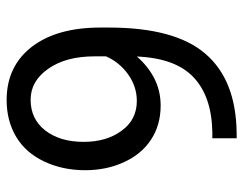

<svg xmlns="http://www.w3.org/2000/svg" viewBox="-100 -662 761 602"><g transform="rotate(-90 281.0 -360.5)"><path d="M405.3 -312.5C401.9 -231 379.9 -171.9 339.8 -134.3C299.8 -96.7 242.7 -77.1 168 -75.7H148.9V0.5H166.5C276.9 -1 359.4 -33.7 414.1 -97.7C468.8 -161.1 496.1 -262.2 496.1 -400.4V-426.8C496.1 -517.6 476.1 -589.4 435.5 -642.1C395 -694.3 339.4 -720.7 269 -720.7C224.6 -720.7 186 -710.4 152.8 -690.4C119.6 -670.4 94.2 -641.1 76.2 -603C58.1 -564.9 48.8 -522 48.8 -474.6C48.8 -430.2 57.1 -390.1 73.7 -353.5C90.3 -316.9 113.8 -288.1 144.5 -268.1C174.8 -248 210.4 -237.8 251.5 -237.8C282.7 -237.8 311.5 -244.6 337.9 -258.3C363.8 -272 386.2 -290 405.3 -312.5ZM266.1 -312.5C227.1 -312.5 195.8 -328.1 172.9 -359.9C149.4 -391.1 137.7 -431.2 137.7 -479.5C137.7 -529.3 149.9 -569.3 173.8 -600.1C197.8 -630.4 230 -645.5 269.5 -645.5C309.1 -645.5 341.3 -627 367.2 -589.8C393.1 -552.7 405.8 -504.4 405.8 -445.3V-409.2C394 -381.8 375.5 -358.9 350.1 -340.3C324.2 -321.8 296.4 -312.5 266.1 -312.5Z"/></g></svg>

Font: Vazir
Style: Regular
Weight: 400
Designer: Saber Rastikerdar
Foundry: Saber Rastikerdar
Version: Version 27.002;January 24, 2021;FontCreator 13.0.0.2683 64-b